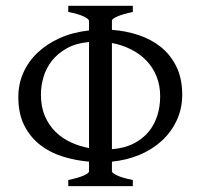

<svg xmlns="http://www.w3.org/2000/svg" viewBox="-20 -635 695 655"><path d="M119.6 -313Q119.6 -270.5 133.3 -238.8Q147 -207 169.9 -184.8Q192.9 -162.6 222.4 -149.2Q252 -135.7 283.7 -129.9V-491.7Q239.7 -487.8 208.5 -470.5Q177.2 -453.1 157.5 -428.2Q137.7 -403.3 128.7 -373Q119.6 -342.8 119.6 -313ZM526.4 -305.7Q526.4 -344.2 513.7 -375.2Q501 -406.2 478.5 -429.2Q456.1 -452.1 426 -467Q396 -481.9 361.8 -488.3V-126Q404.8 -129.4 435.8 -145.3Q466.8 -161.1 486.8 -185.3Q506.8 -209.5 516.6 -240.5Q526.4 -271.5 526.4 -305.7ZM212.9 0V-21Q246.1 -27.8 264.9 -35.9Q283.7 -43.9 283.7 -50.8V-83.5Q238.3 -87.4 195.1 -100.6Q151.9 -113.8 117.9 -139.9Q84 -166 63.2 -206.3Q42.5 -246.6 42.5 -304.2Q42.5 -347.7 59.3 -386.2Q76.2 -424.8 107.7 -454.8Q139.2 -484.9 183.6 -504.9Q228 -524.9 283.7 -531.2V-564Q283.7 -569.8 265.9 -578.6Q248 -587.4 212.9 -594.2V-615.2H433.1V-594.2Q399.9 -587.4 380.9 -579.1Q361.8 -570.8 361.8 -564V-533.2Q409.2 -529.8 452.6 -515.4Q496.1 -501 529.1 -474.4Q562 -447.8 581.5 -408.2Q601.1 -368.7 601.6 -314.9Q602.1 -265.1 583 -224.6Q564 -184.1 531.5 -154.3Q499 -124.5 455.1 -106.4Q411.1 -88.4 361.8 -83.5V-50.8Q361.8 -44.9 379.9 -36.4Q397.9 -27.8 433.1 -21V0Z"/></svg>

Font: Gentium
Style: Regular
Weight: 400
Designer: J. Victor Gaultney
Version: Version 1.03; 2011; OFL 1.1 release